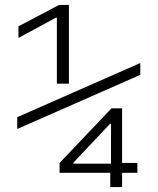

<svg xmlns="http://www.w3.org/2000/svg" viewBox="-20 -755 640 780"><path d="M211 -415V-683H207L55 -601V-648L220 -735H260V-415ZM428 5V-53H222V-93L433 -315H476V-93H538V-53H476V5ZM278 -90H431V-252H427L278 -94ZM50 -231V-279L550 -499V-451Z"/></svg>

Font: M PLUS Code Latin Expanded Light
Style: Regular
Weight: 300
Width: 7
Designer: Coji Morishita
Foundry: UNDERFOREST DESIGN
Version: Version 1.002; ttfautohint (v1.8.3)